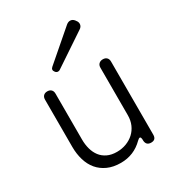

<svg xmlns="http://www.w3.org/2000/svg" viewBox="-177 -834 873 952"><g transform="rotate(-30 259.5 -357.5)"><path d="M177 -545Q165 -560 179 -572L347 -717Q358 -726 369 -726Q383 -726 393 -713L395 -710Q405 -698 403 -685Q401 -672 388 -664L204 -541Q199 -537 192 -537Q183 -537 177 -545ZM236 11Q193 11 161 -3.5Q129 -18 108 -43Q87 -68 76.5 -103Q66 -138 66 -178V-449Q66 -463 74 -471Q82 -479 96 -479Q110 -479 118 -471Q126 -463 126 -449V-186Q126 -157 133 -131.5Q140 -106 154.5 -87Q169 -68 192 -57Q215 -46 246 -46Q275 -46 300 -55.5Q325 -65 343.5 -82Q362 -99 372.5 -123Q383 -147 383 -177V-449Q383 -463 391.5 -471Q400 -479 414 -479Q428 -479 436 -471Q444 -463 444 -449V-30Q444 -1 416 -1Q388 -1 386 -29V-35Q385 -51 379 -51Q373 -51 364 -42Q311 11 236 11Z"/></g></svg>

Font: Higure Gothic
Style: Regular
Weight: 400
Designer: Yoshimichi Ohira
Foundry: Positype
Version: Version 1.000